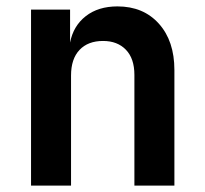

<svg xmlns="http://www.w3.org/2000/svg" viewBox="-20 -580 640 600"><path d="M77 0V-550H199V-447Q209 -499 248 -529.5Q287 -560 347 -560Q428 -560 476.5 -506Q525 -452 525 -361V0H400V-346Q400 -397 373.5 -424.5Q347 -452 302 -452Q255 -452 228.5 -424Q202 -396 202 -344V0Z"/></svg>

Font: JetBrains Mono NL
Style: Bold
Weight: 700
Monospace: yes
Designer: Philipp Nurullin, Konstantin Bulenkov
Foundry: JetBrains
Version: Version 2.305; ttfautohint (v1.8.4.7-5d5b)